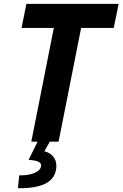

<svg xmlns="http://www.w3.org/2000/svg" viewBox="-20 -740 640 1003"><path d="M261.2 -594.2H92.8L117.7 -719.7H599.6L574.2 -594.2H403.8L286.1 0H143.6ZM194.8 124.5Q194.8 110.8 179 104Q163.1 97.2 129.4 95.2L176.3 0H240.2L211.9 50.3Q239.3 56.6 256.8 76.7Q274.4 96.7 274.4 126.5Q274.4 137.7 272.5 147.5Q262.7 197.8 213.9 220.9Q165 244.1 73.7 243.2L80.6 175.8Q115.2 176.8 141.1 169.9Q167 163.1 180.9 151.1Q194.8 139.2 194.8 124.5Z"/></svg>

Font: Reddit Sans Fudge
Style: Bold
Weight: 700
Italic angle: -11.25°
Designer: Stephen Hutchings
Version: Version 1.013